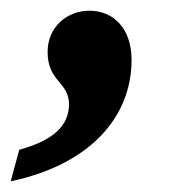

<svg xmlns="http://www.w3.org/2000/svg" viewBox="-29 -185 354 359"><path d="M7 95 -9 154C138 123 217 35 217 -73C217 -132 183 -165 138 -165C97 -165 60 -135 60 -88C60 -32 100 -32 100 10C100 51 69 78 7 95Z"/></svg>

Font: Noto Serif Condensed Black
Style: Italic
Weight: 900
Width: 3
Italic angle: -12°
Designer: Monotype Design Team
Foundry: Monotype Imaging Inc.
Version: Version 2.013